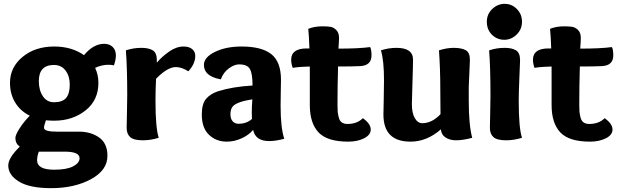

<svg xmlns="http://www.w3.org/2000/svg" viewBox="-20 -727 3221 999"><path d="M262 -99Q245 -99 219 -101Q209 -74 209 -62Q209 -42 275 -42H391Q453 -42 496 -11.5Q539 19 539 84Q539 159 453 205.5Q367 252 246 252Q135 252 79 218Q23 184 23 134Q23 94 83 36Q60 20 60 -9Q60 -25 82.5 -60Q105 -95 135 -125Q86 -149 59 -193.5Q32 -238 32 -296Q32 -377 97.5 -431Q163 -485 262 -485Q353 -485 417 -440Q466 -499 522 -499Q549 -499 566 -483Q583 -467 583 -438Q583 -417 573 -387Q558 -390 544 -390Q510 -390 475 -374Q492 -338 492 -296Q492 -205 424.5 -152Q357 -99 262 -99ZM343 -287Q343 -331 321 -360Q299 -389 261 -389Q182 -389 182 -305Q182 -258 203 -226.5Q224 -195 261 -195Q305 -195 324 -217.5Q343 -240 343 -287ZM316 62H182Q173 86 173 107Q173 156 262 156Q327 156 360.5 138.5Q394 121 394 96Q394 62 316 62Z M716 -478Q754 -478 775 -465Q796 -452 796 -414V-401Q823 -433 860.5 -459Q898 -485 935 -485Q964 -485 980 -471.5Q996 -458 996 -436Q996 -395 960 -356Q925 -378 895 -378Q851 -378 792 -317Q789 -258 789 -203Q789 -61 806 -10Q764 3 723 3Q676 3 657.5 -13.5Q639 -30 639 -62Q639 -78 640.5 -137Q642 -196 642 -231Q642 -374 635 -465Q673 -478 716 -478Z M1129 -314Q1041 -330 1041 -389Q1041 -429 1098.5 -457Q1156 -485 1237 -485Q1342 -485 1392 -445Q1442 -405 1442 -312Q1442 -304 1441 -253Q1440 -202 1440 -177Q1440 -62 1459 -5Q1415 7 1381 7Q1309 7 1297 -51Q1273 -23 1235.5 -6.5Q1198 10 1160 10Q1105 10 1067.5 -25.5Q1030 -61 1030 -131Q1030 -187 1052.5 -213Q1075 -239 1114 -252Q1190 -276 1294 -282Q1294 -343 1280.5 -367.5Q1267 -392 1224 -392Q1199 -392 1170.5 -371Q1142 -350 1129 -314ZM1293 -210Q1263 -205 1247 -201Q1231 -197 1212.5 -188.5Q1194 -180 1186.5 -166.5Q1179 -153 1179 -133Q1179 -108 1191 -95.5Q1203 -83 1221 -83Q1263 -83 1291 -108Q1290 -117 1290 -138Q1290 -174 1293 -210Z M1592 -181V-381Q1540 -380 1503 -374Q1495 -396 1495 -416Q1495 -475 1576 -475H1590Q1588 -536 1584 -577Q1616 -590 1657 -590Q1684 -590 1699.5 -587.5Q1715 -585 1729.5 -571Q1744 -557 1744 -530Q1744 -514 1741 -474Q1845 -474 1906 -482Q1913 -468 1913 -439Q1913 -386 1854 -383Q1816 -381 1739 -381Q1736 -282 1736 -183Q1736 -159 1737 -146.5Q1738 -134 1742.5 -116Q1747 -98 1758.5 -90Q1770 -82 1788 -82Q1838 -82 1868 -112Q1909 -83 1909 -53Q1909 -25 1874.5 -7.5Q1840 10 1792 10Q1683 10 1637.5 -38Q1592 -86 1592 -181Z M2437 -10Q2388 3 2353 3Q2321 3 2298.5 -11.5Q2276 -26 2274 -54Q2201 10 2116 10Q1975 10 1975 -131Q1975 -134 1976.5 -204Q1978 -274 1978 -309Q1978 -413 1962 -465Q2001 -478 2043 -478Q2129 -478 2129 -417Q2129 -384 2126 -294Q2123 -204 2123 -186Q2123 -138 2138.5 -112Q2154 -86 2177 -86Q2228 -86 2272 -133Q2271 -172 2271 -254Q2271 -370 2264 -465Q2304 -478 2341 -478Q2381 -478 2403 -466Q2425 -454 2425 -416Q2425 -406 2422.5 -355Q2420 -304 2419 -275V-203Q2419 -76 2437 -10Z M2604 -520Q2566 -520 2539.5 -546.5Q2513 -573 2513 -614Q2513 -653 2541 -680Q2569 -707 2606 -707Q2643 -707 2669.5 -680Q2696 -653 2696 -614Q2696 -574 2668 -547Q2640 -520 2604 -520ZM2606 -478Q2644 -478 2665 -465Q2686 -452 2686 -414Q2686 -408 2682.5 -326Q2679 -244 2679 -203Q2679 -61 2696 -10Q2654 3 2613 3Q2566 3 2547.5 -13.5Q2529 -30 2529 -62Q2529 -78 2530.5 -137Q2532 -196 2532 -231Q2532 -374 2525 -465Q2563 -478 2606 -478Z M2850 -181V-381Q2798 -380 2761 -374Q2753 -396 2753 -416Q2753 -475 2834 -475H2848Q2846 -536 2842 -577Q2874 -590 2915 -590Q2942 -590 2957.5 -587.5Q2973 -585 2987.5 -571Q3002 -557 3002 -530Q3002 -514 2999 -474Q3103 -474 3164 -482Q3171 -468 3171 -439Q3171 -386 3112 -383Q3074 -381 2997 -381Q2994 -282 2994 -183Q2994 -159 2995 -146.5Q2996 -134 3000.5 -116Q3005 -98 3016.5 -90Q3028 -82 3046 -82Q3096 -82 3126 -112Q3167 -83 3167 -53Q3167 -25 3132.5 -7.5Q3098 10 3050 10Q2941 10 2895.5 -38Q2850 -86 2850 -181Z"/></svg>

Font: Overlock Black
Style: Regular
Weight: 900
Designer: Dario Muhafara
Foundry: Dario Manuel Muhafara
Version: Version 1.002